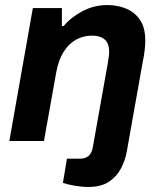

<svg xmlns="http://www.w3.org/2000/svg" viewBox="-20 -558 651 760"><path d="M330 182Q304 182 275 177Q246 172 229 166L245 70H297Q339 70 347 27L406 -304Q408 -318 410 -329.5Q412 -341 412 -352Q412 -387 394 -402Q376 -417 345 -417Q310 -417 281 -401Q252 -385 232 -353Q212 -321 203 -274L154 0H17L110 -526H225V-455H232Q260 -489 306 -513.5Q352 -538 405 -538Q445 -538 479 -524Q513 -510 534 -479.5Q555 -449 555 -398Q555 -378 552.5 -357.5Q550 -337 545 -313L482 41Q476 76 459 108.5Q442 141 411 161.5Q380 182 330 182Z"/></svg>

Font: Archivo VF Beta
Style: Italic
Weight: 400
Italic angle: -10°
Designer: Hector Gatti
Foundry: Omnibus-Type
Version: Version 1.002